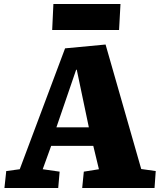

<svg xmlns="http://www.w3.org/2000/svg" viewBox="-20 -933 797 953"><path d="M504 -712 681 -94 753 -84 747 0H388L396 -81L471 -93L443 -209H234L192 -93L276 -81L269 0H2L11 -84L78 -93L303 -693ZM260 -301H421L361 -587H358ZM245 -913H578L571 -784H239Z"/></svg>

Font: Literata 12pt ExtraBold
Style: Italic
Weight: 800
Italic angle: -2°
Designer: Latin by Veronika Burian and Jose Scaglione. Greek by Irene Vlachou. Cyrillic by Vera Evstafieva
Foundry: TypeTogether
Version: Version 3.002